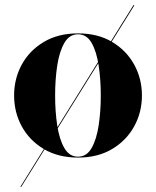

<svg xmlns="http://www.w3.org/2000/svg" viewBox="-20 -599 602 742"><path d="M34.5 -230Q34.5 -295 64.2 -349.5Q94 -404 149.5 -437Q205 -470 281.5 -470Q358 -470 413.2 -437Q468.5 -404 498.5 -349.5Q528.5 -295 528.5 -230Q528.5 -165 498.5 -110.5Q468.5 -56 413.2 -23Q358 10 281.5 10Q205 10 149.5 -23Q94 -56 64.2 -110.5Q34.5 -165 34.5 -230ZM193 -230Q193 -168 201.2 -114Q209.5 -60 228.8 -26.8Q248 6.5 281.5 6.5Q315 6.5 334 -26.8Q353 -60 361.2 -114Q369.5 -168 369.5 -230Q369.5 -292 361.2 -346Q353 -400 334 -433.2Q315 -466.5 281.5 -466.5Q248 -466.5 228.8 -433.2Q209.5 -400 201.2 -346Q193 -292 193 -230ZM495.5 -578.8H499.5L62 123.2H58.5Z"/></svg>

Font: Bodoni* 48
Style: Bold
Weight: 700
Version: Version 2.2